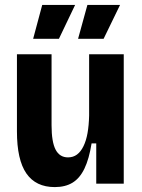

<svg xmlns="http://www.w3.org/2000/svg" viewBox="-20 -748 579 782"><path d="M203 14Q126 14 87.5 -41.5Q49 -97 49 -213V-527H190V-238Q190 -170 206.5 -138.5Q223 -107 257 -107Q278 -107 293.5 -118.5Q309 -130 320 -152.5Q331 -175 336.5 -206Q342 -237 343 -277V-527H484V-220V0H372V-164H353Q343 -101 324 -61.5Q305 -22 275.5 -4Q246 14 203 14ZM220 -590H115L152 -728H286ZM402 -590H298L336 -728H469Z"/></svg>

Font: Bricolage Grotesque 24pt SemiCondensed
Style: Bold
Weight: 700
Width: 4
Designer: Mathieu Triay
Foundry: Atelier Triay
Version: Version 1.001;gftools[0.9.33.dev8+g029e19f]